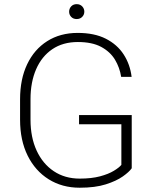

<svg xmlns="http://www.w3.org/2000/svg" viewBox="-20 -876 725 906"><path d="M601.6 -82Q589.8 -64.9 559.6 -43.5Q529.3 -22 479.2 -6.1Q429.2 9.8 356 9.8Q273.4 9.8 209.7 -30Q146 -69.8 110.4 -141.8Q74.7 -213.9 74.7 -311V-407.2Q74.7 -502.4 108.2 -572.8Q141.6 -643.1 202.9 -681.9Q264.2 -720.7 346.7 -720.7Q425.3 -720.7 479.2 -693.4Q533.2 -666 563.5 -619.1Q593.8 -572.3 601.1 -513.2H551.8Q544.9 -557.1 522.5 -594.5Q500 -631.8 457.3 -654.8Q414.6 -677.7 347.2 -677.7Q276.9 -677.7 226.8 -643.8Q176.8 -609.9 150.4 -549.1Q124 -488.3 124 -408.2V-311Q124 -228 152.8 -165.5Q181.6 -103 233.9 -68.1Q286.1 -33.2 356.4 -33.2Q411.6 -33.2 451.9 -43.9Q492.2 -54.7 517.3 -70.1Q542.5 -85.4 552.7 -98.1V-289.6H353V-333H601.6ZM341.8 -786.1Q325.7 -786.1 315.9 -796.4Q306.2 -806.6 306.2 -820.8Q306.2 -835.4 315.9 -845.9Q325.7 -856.4 341.8 -856.4Q357.9 -856.4 367.9 -845.9Q377.9 -835.4 377.9 -820.8Q377.9 -806.6 367.9 -796.4Q357.9 -786.1 341.8 -786.1Z"/></svg>

Font: Heebo ExtraLight
Style: Regular
Weight: 250
Designer: Oded Ezer
Foundry: Ezer Type House
Version: Version 3.100